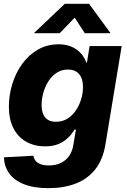

<svg xmlns="http://www.w3.org/2000/svg" viewBox="-20 -770 663 1003"><path d="M233.4 212.9Q155.8 212.9 104.5 192.1Q53.2 171.4 27.6 135Q2 98.6 0.5 51.8L154.3 43.5Q156.7 58.6 166 70.1Q175.3 81.5 192.4 87.9Q209.5 94.2 234.9 94.2Q287.6 94.2 321 66.4Q354.5 38.6 362.8 -11.2L376.5 -92.8H369.1Q352.1 -64.9 330.1 -45.4Q308.1 -25.9 280.3 -15.6Q252.4 -5.4 216.3 -5.4Q159.2 -5.4 116.5 -29.8Q73.7 -54.2 50 -100.6Q26.4 -147 26.4 -212.4Q26.4 -272.9 44.2 -331.1Q62 -389.2 95.7 -436Q129.4 -482.9 177.7 -510.7Q226.1 -538.6 286.1 -538.6Q315.9 -538.6 339.8 -531Q363.8 -523.4 381.8 -510Q399.9 -496.6 412.1 -479.5Q424.3 -462.4 431.2 -442.9L434.1 -443.4L448.2 -529.3H615.7L530.8 -15.6Q517.6 64.5 477.3 115Q437 165.5 374.8 189.2Q312.5 212.9 233.4 212.9ZM272 -133.8Q306.2 -133.8 332.3 -150.1Q358.4 -166.5 376.5 -193.4Q394.5 -220.2 404.1 -252.2Q413.6 -284.2 413.6 -315.9Q413.6 -358.9 393.1 -382.8Q372.6 -406.7 335 -406.7Q301.8 -406.7 275.9 -389.6Q250 -372.6 232.7 -345.2Q215.3 -317.9 206.3 -285.2Q197.3 -252.4 197.3 -220.2Q197.3 -178.7 216.3 -156.2Q235.4 -133.8 272 -133.8ZM292 -596.7H158.7V-598.1L318.4 -750H445.3L556.6 -598.1V-596.7H422.9L370.1 -677.7Z"/></svg>

Font: Inter 24pt ExtraBold
Style: Italic
Weight: 800
Italic angle: -9.3988°
Designer: Rasmus Andersson
Foundry: rsms
Version: Version 4.001;git-66647c0bb